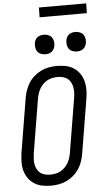

<svg xmlns="http://www.w3.org/2000/svg" viewBox="-70 -1163 665 1214"><g transform="rotate(-5 262.5 -556.5)"><path d="M203 8Q174 8 147 2.5Q120 -3 97.5 -17.5Q75 -32 59.5 -54Q44 -76 37 -102.5Q30 -129 30.5 -157.5Q31 -186 35 -214L92 -559Q96 -584 105 -608.5Q114 -633 128 -655Q142 -677 163 -694.5Q184 -712 207 -723Q230 -734 255.5 -738.5Q281 -743 306 -743Q335 -743 362 -737.5Q389 -732 411.5 -717.5Q434 -703 449.5 -681Q465 -659 472 -632.5Q479 -606 479 -577.5Q479 -549 474 -521L417 -176Q413 -151 404.5 -126.5Q396 -102 381.5 -80Q367 -58 346.5 -40.5Q326 -23 302.5 -12Q279 -1 253.5 3.5Q228 8 203 8ZM204 -62Q220 -62 236.5 -65Q253 -68 268.5 -76Q284 -84 296.5 -96.5Q309 -109 318 -124Q327 -139 332 -155Q337 -171 340 -187L397 -532Q400 -549 400.5 -566.5Q401 -584 398 -600Q395 -616 387.5 -630.5Q380 -645 368 -654.5Q356 -664 339.5 -668.5Q323 -673 305 -673Q289 -673 272.5 -670Q256 -667 240.5 -659Q225 -651 212.5 -638.5Q200 -626 191 -611Q182 -596 177 -580Q172 -564 169 -548L112 -203Q110 -186 109 -168.5Q108 -151 111 -135Q114 -119 121.5 -104.5Q129 -90 141 -80.5Q153 -71 169.5 -66.5Q186 -62 204 -62ZM440 -823Q426 -823 412 -828.5Q398 -834 390 -845Q382 -856 380 -870.5Q378 -885 380 -900Q382 -910 387 -919.5Q392 -929 401 -935.5Q410 -942 420 -944.5Q430 -947 441 -947Q455 -947 469 -941.5Q483 -936 491 -925Q499 -914 501.5 -899.5Q504 -885 501 -870Q499 -860 494 -850.5Q489 -841 480 -834.5Q471 -828 461 -825.5Q451 -823 440 -823ZM240 -823Q226 -823 212 -828.5Q198 -834 190 -845Q182 -856 180 -870.5Q178 -885 180 -900Q182 -910 187 -919.5Q192 -929 201 -935.5Q210 -942 220 -944.5Q230 -947 241 -947Q255 -947 269 -941.5Q283 -936 291 -925Q299 -914 301.5 -899.5Q304 -885 301 -870Q299 -860 294 -850.5Q289 -841 280 -834.5Q271 -828 261 -825.5Q251 -823 240 -823ZM224 -1059 225 -1121H525L524 -1059Z"/></g></svg>

Font: Iosevka Term Curly
Style: Italic
Weight: 400
Italic angle: -9°
Designer: Belleve Invis
Foundry: Belleve Invis
Version: Version 32.3.0